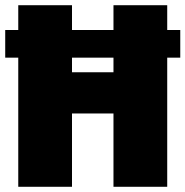

<svg xmlns="http://www.w3.org/2000/svg" viewBox="-20 -716 711 736"><path d="M671 -601H621V-696H415V-601H256V-696H50V-601H0V-495H50V0H256V-281H415V0H621V-495H671ZM415 -439H256V-495H415Z"/></svg>

Font: Fira Sans Heavy
Style: Regular
Weight: 900
Designer: bBox Type GmbH & Carrois Corporate GbR & Edenspiekermann AG
Foundry: bBox Type GmbH & Carrois Corporate GbR & Edenspiekermann AG
Version: Version 4.300;PS 004.300;hotconv 1.0.88;makeotf.lib2.5.64775